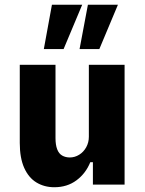

<svg xmlns="http://www.w3.org/2000/svg" viewBox="-20 -775 607 806"><path d="M208 11Q166 11 133 -9Q100 -29 81.5 -70.5Q63 -112 63 -175V-503H213V-195Q213 -167 220 -148.5Q227 -130 241 -122Q255 -114 273 -114Q294 -114 312.5 -125.5Q331 -137 342 -157Q353 -177 353 -201V-503H503V0H370V-94H359Q340 -47 301 -18Q262 11 208 11ZM314 -569 349 -755H475L397 -569ZM164 -569 198 -755H325L247 -569Z"/></svg>

Font: Nunito Sans 7pt Condensed ExtraBold
Style: Regular
Weight: 800
Width: 3
Designer: Vernon Adams
Foundry: Vernon Adams
Version: Version 3.101;gftools[0.9.27]